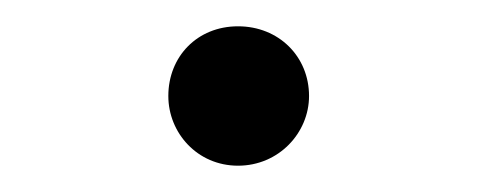

<svg xmlns="http://www.w3.org/2000/svg" viewBox="-20 -112 363 146"><path d="M161 14C192 14 215 -11 215 -39C215 -69 192 -92 161 -92C130 -92 108 -69 108 -39C108 -11 130 14 161 14Z"/></svg>

Font: Source Han Serif TW VF
Style: Regular
Weight: 250
Designer: Ryoko NISHIZUKA 西塚涼子 (kana & ideographs); Frank Grießhammer (Latin, Greek & Cyrillic); Wenlong ZHANG 张文龙 (bopomofo); San
Foundry: Adobe
Version: Version 2.002;hotconv 1.1.0;makeotfexe 2.6.0